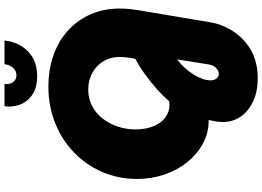

<svg xmlns="http://www.w3.org/2000/svg" viewBox="-176 -772 1165 853"><g transform="rotate(-90 406.5 -345.5)"><path d="M485 217Q427 217 383.5 197Q340 177 315.5 142Q291 107 291 62Q291 42 294.5 26Q298 10 300 -1Q299 -1 299 -1Q299 -1 297 -1Q242 -1 195 -26.5Q148 -52 112.5 -96Q77 -140 57.5 -197.5Q38 -255 38 -319Q38 -403 69.5 -475Q101 -547 157 -600.5Q213 -654 287.5 -683.5Q362 -713 447 -713Q525 -713 589 -690Q653 -667 699 -624.5Q745 -582 770 -524Q795 -466 795 -396Q795 -369 792 -345Q789 -321 786 -303L734 6Q725 61 693 109.5Q661 158 609 187.5Q557 217 485 217ZM504 44Q519 44 531.5 31.5Q544 19 547 -2L569 -141Q550 -127 533 -108.5Q516 -90 503 -69.5Q490 -49 483 -29Q476 -9 476 9Q476 22 483.5 33Q491 44 504 44ZM370 -175Q374 -175 377.5 -175.5Q381 -176 384 -177Q408 -205 439 -232.5Q470 -260 504 -284.5Q538 -309 572 -327L576 -351Q578 -362 579 -374.5Q580 -387 580 -396Q580 -427 569 -452.5Q558 -478 538.5 -496.5Q519 -515 492.5 -525.5Q466 -536 435 -536Q396 -536 363.5 -519.5Q331 -503 307.5 -473.5Q284 -444 271 -406Q258 -368 258 -326Q258 -296 265 -268.5Q272 -241 286 -220Q300 -199 321 -187Q342 -175 370 -175ZM496 -763Q442 -763 410.5 -785.5Q379 -808 367.5 -841.5Q356 -875 361 -908H460Q458 -893 462.5 -881Q467 -869 476 -862Q485 -855 498 -855Q519 -855 532 -870.5Q545 -886 548 -908H653Q646 -844 604.5 -803.5Q563 -763 496 -763Z"/></g></svg>

Font: MuseoModerno Black
Style: Italic
Weight: 900
Italic angle: -9°
Designer: Pablo Cosgaya, Héctor Gatti, Marcela Romero, and the Authors of The MuseoModerno Project.
Foundry: Omnibus-Type Team
Version: Version 1.003